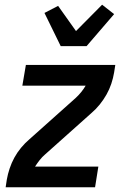

<svg xmlns="http://www.w3.org/2000/svg" viewBox="-20 -796 540 816"><path d="M4 0 9 -33Q13 -56 21 -80Q29 -104 41 -126Q53 -148 69.5 -168Q86 -188 106 -205L302 -380Q314 -391 325 -404.5Q336 -418 344 -432H75L90 -520H470L465 -488Q461 -464 453 -440Q445 -416 432.5 -394Q420 -372 404 -352Q388 -332 368 -315L172 -140Q159 -129 148.5 -115.5Q138 -102 129 -88H398L384 0ZM238 -600 169 -741 227 -771 303 -664 414 -776 465 -736 348 -600Z"/></svg>

Font: Iosevka Term Curly Semibold
Style: Italic
Weight: 600
Italic angle: -9°
Designer: Belleve Invis
Foundry: Belleve Invis
Version: Version 32.3.0